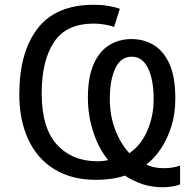

<svg xmlns="http://www.w3.org/2000/svg" viewBox="-20 -745 819 806"><path d="M716 -331Q716 -266 698.5 -212Q681 -158 653.5 -118Q626 -78 594 -54Q609 -47 627 -43Q645 -39 668 -39Q706 -39 736 -50V29Q722 35 702.5 38Q683 41 663 41Q617 41 578 28Q539 15 504 -8Q479 1 447.5 5.5Q416 10 384 10Q280 10 207.5 -35Q135 -80 98 -161Q61 -242 61 -349Q61 -525 137.5 -625Q214 -725 375 -725Q407 -725 436 -720Q465 -715 483 -708L459 -632Q447 -637 422 -641.5Q397 -646 374 -646Q258 -646 206.5 -568Q155 -490 155 -353Q155 -208 219 -138Q283 -68 389 -68Q412 -68 434 -73Q394 -122 371.5 -191Q349 -260 349 -335Q349 -421 373 -475.5Q397 -530 438.5 -555.5Q480 -581 532 -581Q583 -581 624.5 -556.5Q666 -532 691 -477.5Q716 -423 716 -331ZM625 -328Q625 -410 601.5 -458.5Q578 -507 533 -507Q487 -507 464 -458Q441 -409 441 -330Q441 -259 464 -199.5Q487 -140 523 -102Q571 -134 598 -195.5Q625 -257 625 -328Z"/></svg>

Font: Noto IKEA Simplified Chinese
Style: Regular
Weight: 400
Designer: Monotype Design Team
Foundry: Monotype Imaging Inc.
Version: Version 1.100